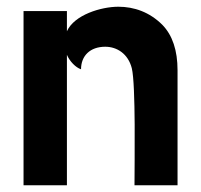

<svg xmlns="http://www.w3.org/2000/svg" viewBox="-20 -551 598 571"><path d="M179 -518H50V0H179V-388C187 -369 205 -350 221 -345C221 -385 248 -412 293 -412C328 -412 361 -391 372 -348C384 -298 380 -68 380 0H508V-342C508 -401 493 -446 463 -477C425 -515 379 -531 332 -531C281 -531 201 -507 179 -458Z"/></svg>

Font: Mesarto
Style: Regular
Weight: 700
Designer: Mohamed Gaber
Foundry: Kief Type Foundry
Version: Version 2.020